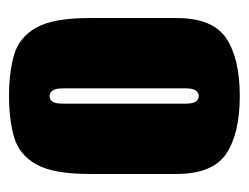

<svg xmlns="http://www.w3.org/2000/svg" viewBox="-83 -461 552 426"><g transform="rotate(90 193.0 -248.0)"><path d="M193 8Q140 8 101 -3.5Q62 -15 41 -53Q20 -91 20 -170V-363Q20 -444 65 -474Q110 -504 193 -504Q276 -504 321 -474Q366 -444 366 -363V-171Q366 -91 345 -53Q324 -15 285 -3.5Q246 8 193 8ZM193 -82Q201 -82 205.5 -88.5Q210 -95 210 -112V-383Q210 -400 205.5 -406.5Q201 -413 193 -413Q186 -413 181 -406.5Q176 -400 176 -383V-112Q176 -95 181 -88.5Q186 -82 193 -82Z"/></g></svg>

Font: Alumni Sans Black
Style: Regular
Weight: 900
Designer: Robert E. Leuschke
Foundry: Robert E. Leuschke
Version: Version 1.018